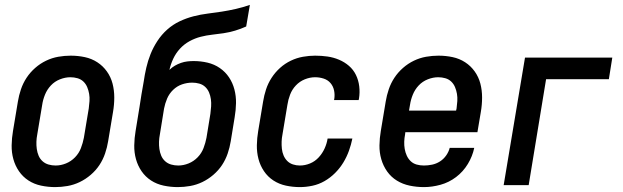

<svg xmlns="http://www.w3.org/2000/svg" viewBox="-20 -755 2540 783"><path d="M205 8Q176 8 147.5 2Q119 -4 96 -19Q73 -34 57.5 -56.5Q42 -79 34.5 -106Q27 -133 27.5 -162.5Q28 -192 33 -221L53 -341Q57 -366 65.5 -391Q74 -416 88.5 -438Q103 -460 123.5 -478Q144 -496 168 -507.5Q192 -519 217.5 -523.5Q243 -528 268 -528Q298 -528 326 -522Q354 -516 377 -501Q400 -486 416 -463.5Q432 -441 439 -414Q446 -387 446 -357.5Q446 -328 441 -299L421 -179Q417 -154 408.5 -129Q400 -104 385.5 -82Q371 -60 350 -42Q329 -24 305 -12.5Q281 -1 255.5 3.5Q230 8 205 8ZM207 -80Q228 -80 249 -88.5Q270 -97 286 -113.5Q302 -130 310 -151Q318 -172 322 -193L342 -313Q344 -328 345 -343Q346 -358 343.5 -372.5Q341 -387 335.5 -400Q330 -413 320 -422.5Q310 -432 296 -436Q282 -440 267 -440Q246 -440 224.5 -431.5Q203 -423 187.5 -406.5Q172 -390 163.5 -369Q155 -348 152 -327L132 -207Q129 -192 128.5 -177Q128 -162 130 -147.5Q132 -133 137.5 -120Q143 -107 153.5 -97.5Q164 -88 178 -84Q192 -80 207 -80Z M705 8Q676 8 647.5 2Q619 -4 596 -19Q573 -34 557.5 -56.5Q542 -79 534.5 -106Q527 -133 527.5 -162.5Q528 -192 533 -221L549 -319Q553 -345 557 -370.5Q561 -396 566 -422Q570 -450 576.5 -478.5Q583 -507 594 -534.5Q605 -562 622 -588Q639 -614 662 -634.5Q685 -655 712.5 -668Q740 -681 769 -688.5Q798 -696 826.5 -699.5Q855 -703 884 -707.5Q913 -712 941.5 -718.5Q970 -725 999 -735L984 -647Q962 -637 938.5 -630Q915 -623 891.5 -619.5Q868 -616 845 -613.5Q822 -611 798.5 -605Q775 -599 753 -587Q731 -575 714 -556.5Q697 -538 686.5 -515.5Q676 -493 671 -470Q681 -480 693 -487Q705 -494 718 -498.5Q731 -503 744 -504.5Q757 -506 770 -506Q799 -506 826.5 -499.5Q854 -493 876.5 -477.5Q899 -462 914 -439.5Q929 -417 936 -390Q943 -363 942.5 -334.5Q942 -306 937 -277L921 -179Q917 -154 908.5 -129Q900 -104 885.5 -82Q871 -60 850 -42Q829 -24 805 -12.5Q781 -1 755.5 3.5Q730 8 705 8ZM707 -80Q728 -80 749 -88.5Q770 -97 786 -113.5Q802 -130 810 -151Q818 -172 822 -193L838 -291Q840 -306 841 -321Q842 -336 840 -350.5Q838 -365 832.5 -378Q827 -391 817 -400.5Q807 -410 793 -414Q779 -418 764 -418Q743 -418 722.5 -411Q702 -404 686 -388.5Q670 -373 661.5 -353Q653 -333 649 -312L632 -207Q629 -192 628.5 -177Q628 -162 630 -147.5Q632 -133 637.5 -120Q643 -107 653.5 -97.5Q664 -88 678 -84Q692 -80 707 -80Z M1203 8Q1174 8 1146 2Q1118 -4 1095 -19Q1072 -34 1056.5 -57Q1041 -80 1034 -107Q1027 -134 1027.5 -163Q1028 -192 1033 -221L1053 -341Q1057 -366 1065 -390.5Q1073 -415 1087.5 -437.5Q1102 -460 1122 -478Q1142 -496 1166 -507.5Q1190 -519 1215.5 -523.5Q1241 -528 1265 -528Q1291 -528 1315.5 -524.5Q1340 -521 1362.5 -511.5Q1385 -502 1403 -486.5Q1421 -471 1431.5 -449.5Q1442 -428 1445 -403Q1448 -378 1444 -353Q1443 -351 1443 -349.5Q1443 -348 1443 -347H1342Q1342 -348 1342.5 -348.5Q1343 -349 1343 -350Q1346 -368 1342.5 -385.5Q1339 -403 1328 -416Q1317 -429 1300 -434.5Q1283 -440 1265 -440Q1244 -440 1223 -431.5Q1202 -423 1186.5 -406.5Q1171 -390 1163 -369Q1155 -348 1152 -327L1132 -207Q1129 -192 1128.5 -177.5Q1128 -163 1129.5 -148.5Q1131 -134 1136.5 -121Q1142 -108 1151.5 -98.5Q1161 -89 1174.5 -84.5Q1188 -80 1203 -80Q1224 -80 1244.5 -88.5Q1265 -97 1280 -113.5Q1295 -130 1304 -150Q1313 -170 1316 -190H1417Q1412 -165 1403 -140Q1394 -115 1380 -92Q1366 -69 1346.5 -49.5Q1327 -30 1303.5 -16.5Q1280 -3 1254 2.5Q1228 8 1203 8Z M1709 8Q1679 8 1650.5 2Q1622 -4 1598.5 -18.5Q1575 -33 1559 -55.5Q1543 -78 1535 -105.5Q1527 -133 1527.5 -162.5Q1528 -192 1533 -221L1553 -341Q1557 -366 1565.5 -391Q1574 -416 1588.5 -438Q1603 -460 1623.5 -478Q1644 -496 1668 -507.5Q1692 -519 1717.5 -523.5Q1743 -528 1768 -528Q1798 -528 1826 -522Q1854 -516 1877 -501Q1900 -486 1916 -463.5Q1932 -441 1939 -414Q1946 -387 1946 -357.5Q1946 -328 1941 -299L1927 -216H1633L1632 -207Q1629 -192 1628.5 -177Q1628 -162 1630.5 -147.5Q1633 -133 1639 -120Q1645 -107 1655 -97.5Q1665 -88 1679 -84Q1693 -80 1709 -80Q1725 -80 1742 -83.5Q1759 -87 1774 -96.5Q1789 -106 1799.5 -121Q1810 -136 1814 -152H1914Q1907 -118 1888 -86.5Q1869 -55 1840 -33Q1811 -11 1776.5 -1.5Q1742 8 1709 8ZM1648 -304H1840L1842 -313Q1844 -328 1845 -343Q1846 -358 1843.5 -372.5Q1841 -387 1835.5 -400Q1830 -413 1820 -422.5Q1810 -432 1796 -436Q1782 -440 1767 -440Q1746 -440 1724.5 -431.5Q1703 -423 1687.5 -406.5Q1672 -390 1663.5 -369Q1655 -348 1652 -327Z M2034 0 2121 -520H2477L2463 -432H2207L2136 0Z"/></svg>

Font: Iosevka SS04 Semibold Oblique
Style: Regular
Weight: 600
Italic angle: -9°
Monospace: yes
Designer: Belleve Invis
Foundry: Belleve Invis
Version: Version 19.0.0; ttfautohint (v1.8.4)